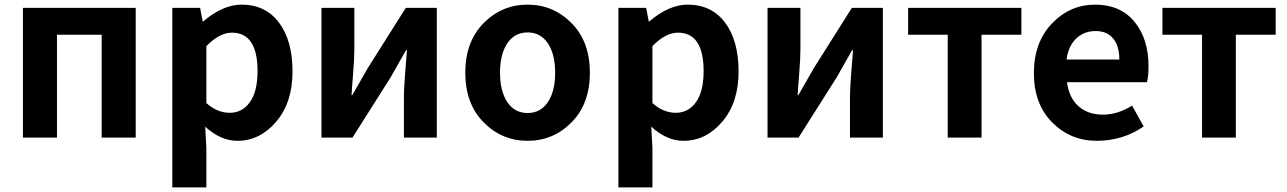

<svg xmlns="http://www.w3.org/2000/svg" viewBox="-20 -594 5557 829"><path d="M79 0V-560H566V0H419V-444H226V0Z M724 215V-560H844L855 -502H858Q943 -574 1023 -574Q1126 -574 1184.5 -496.5Q1243 -419 1243 -285Q1243 -151 1172.5 -68.5Q1102 14 1005 14Q933 14 866 -47L871 45V215ZM1092 -287Q1092 -453 981 -453Q928 -453 871 -395V-149Q918 -107 972 -107Q1026 -107 1059 -153Q1092 -199 1092 -287Z M1368 0V-560H1510V-383Q1510 -341 1504.5 -274Q1499 -207 1498 -183H1501Q1565 -294 1568 -300L1732 -560H1866V0H1724V-176Q1724 -225 1737 -377H1733Q1683 -290 1666 -259L1502 0Z M2448 -66Q2369 14 2258 14Q2147 14 2068 -66Q1989 -146 1989 -280Q1989 -414 2068 -494Q2147 -574 2258 -574Q2369 -574 2448 -494Q2527 -414 2527 -280Q2527 -146 2448 -66ZM2170.5 -153Q2202 -106 2258 -106Q2314 -106 2345.5 -153Q2377 -200 2377 -280Q2377 -360 2345.5 -407Q2314 -454 2258 -454Q2202 -454 2170.5 -407Q2139 -360 2139 -280Q2139 -200 2170.5 -153Z M2650 215V-560H2770L2781 -502H2784Q2869 -574 2949 -574Q3052 -574 3110.5 -496.5Q3169 -419 3169 -285Q3169 -151 3098.5 -68.5Q3028 14 2931 14Q2859 14 2792 -47L2797 45V215ZM3018 -287Q3018 -453 2907 -453Q2854 -453 2797 -395V-149Q2844 -107 2898 -107Q2952 -107 2985 -153Q3018 -199 3018 -287Z M3294 0V-560H3436V-383Q3436 -341 3430.5 -274Q3425 -207 3424 -183H3427Q3491 -294 3494 -300L3658 -560H3792V0H3650V-176Q3650 -225 3663 -377H3659Q3609 -290 3592 -259L3428 0Z M4072 0V-444H3901V-560H4390V-444H4218V0Z M4918 -48Q4828 14 4715 14Q4602 14 4523 -65.5Q4444 -145 4444 -278Q4444 -411 4522 -492.5Q4600 -574 4708.5 -574Q4817 -574 4878 -500.5Q4939 -427 4939 -307Q4939 -262 4932 -239H4587Q4596 -171 4637 -135Q4678 -99 4742 -99Q4806 -99 4868 -138ZM4585 -337H4813Q4813 -395 4786.5 -427.5Q4760 -460 4710.5 -460Q4661 -460 4627 -428Q4593 -396 4585 -337Z M5170 0V-444H4999V-560H5488V-444H5316V0Z"/></svg>

Font: Swei Fan Sans CJK TC
Style: Bold
Weight: 700
Version: Version 2.130